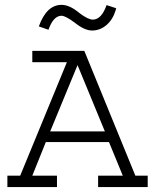

<svg xmlns="http://www.w3.org/2000/svg" viewBox="-20 -755 626 775"><path d="M110.4 -549.8H320.3L526.4 -45.9H576.2V0H376V-45.9H475.6L419.9 -181.6H165L110.4 -45.9H210V0H9.8V-45.9H61.5L250 -503.9H110.4ZM403.3 -224.6 293 -492.2 182.6 -224.6ZM410.2 -734.4 449.2 -721.7Q447.3 -719.7 447.3 -714.8Q435.5 -675.8 409.7 -653.8Q383.8 -631.8 351.6 -631.8Q321.3 -631.8 282.2 -663.1Q244.1 -691.4 228.5 -691.4Q197.3 -691.4 177.7 -640.6L175.8 -634.8L136.7 -648.4Q168 -735.4 228.5 -735.4Q261.7 -735.4 300.8 -702.1Q335.9 -675.8 354.5 -675.8Q389.6 -675.8 410.2 -734.4Z"/></svg>

Font: Thabit
Style: Regular
Weight: 500
Designer: Regenerated by Nadim Shaikli
Foundry: MAK Alagha
Version: 0.01